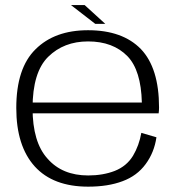

<svg xmlns="http://www.w3.org/2000/svg" viewBox="-20 -712 698 737"><path d="M318.5 4.5V-38.5Q219 -38.5 162.5 -103Q105 -166 105 -297Q105 -435 165 -494Q225 -553 318 -553Q414 -553 469.5 -496Q521.5 -442 524.5 -318.5H96.5V-277H589Q590.5 -288 590.5 -299.5Q590.5 -450.5 521 -523.5Q450.5 -596 318 -596Q190 -596 116.5 -523Q42.5 -450.5 42.5 -297.5Q42.5 -151.5 113.5 -73Q184 4.5 318.5 4.5ZM318.5 -38.5V4.5Q395 4.5 450.5 -16.5Q506 -37 539 -82Q572 -126.5 580.5 -185L522.5 -202Q514 -153.5 490.5 -114Q466 -74 420.5 -56Q375.5 -38.5 318.5 -38.5ZM345.5 -620.5H384L305 -692.5H252.5Z"/></svg>

Font: Anybody SemiExpanded Light
Style: Regular
Weight: 300
Width: 6
Version: Version 1.113;gftools[0.9.25]